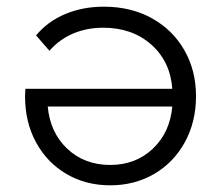

<svg xmlns="http://www.w3.org/2000/svg" viewBox="-20 -551 657 575"><path d="M567 -263Q567 -186 533.5 -125Q500 -64 441.5 -30Q383 4 310 4Q237 4 179 -30Q121 -64 88 -124.5Q55 -185 55 -263L56 -285H496Q490 -367 433 -417.5Q376 -468 289 -468Q240 -468 199 -450.5Q158 -433 128 -399L88 -445Q123 -487 175.5 -509Q228 -531 291 -531Q372 -531 434.5 -496.5Q497 -462 532 -401Q567 -340 567 -263ZM496 -232H123Q130 -154 181.5 -105.5Q233 -57 310 -57Q386 -57 437.5 -105.5Q489 -154 496 -232Z"/></svg>

Font: Montserrat-Regular
Style: Regular
Weight: 400
Version: Version 7.200